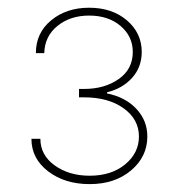

<svg xmlns="http://www.w3.org/2000/svg" viewBox="-20 -825 451 487"><path d="M207.4 -358Q144.5 -358 102.1 -390.4Q59.7 -422.9 59.7 -473H82.4Q82.4 -431.5 118.8 -405.4Q155.2 -379.3 207.4 -379.3Q262.8 -379.3 297.6 -408.2Q332.4 -437.1 332.4 -478.7Q332.4 -522.4 293.7 -550.2Q255 -578.1 193.2 -578.1H180.4V-599.4H193.2Q245.4 -599.4 281.1 -624.5Q316.8 -649.5 316.8 -693.2Q316.8 -732.6 285.9 -759.1Q255 -785.5 206 -785.5Q158 -785.5 125.7 -759.2Q93.4 -733 92.3 -690.3H71Q71 -741.5 109.7 -773.4Q148.4 -805.4 206 -805.4Q264.6 -805.4 302 -773.3Q339.5 -741.1 339.5 -693.2Q339.5 -654.8 315.2 -627.7Q290.8 -600.5 251.4 -590.9V-588.1Q298.3 -578.5 326 -548.8Q353.7 -519.2 353.7 -478.7Q353.7 -427.6 312.5 -392.8Q271.3 -358 207.4 -358Z"/></svg>

Font: Inter Thin BETA
Style: Regular
Weight: 100
Designer: Rasmus Andersson
Foundry: rsms
Version: Version 3.011;git-f93a4a705